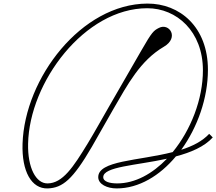

<svg xmlns="http://www.w3.org/2000/svg" viewBox="-20 -1038 1209 1073"><path d="M247 15C330 12 387 -35 493 -217C524 -270 572 -357 615 -431C693 -565 763 -699 896 -777C983 -828 926 -912 868 -882C839 -867 830 -861 770 -756C730 -686 662 -568 589 -442C553 -380 505 -293 470 -236C389 -103 330 -14 246 -13C181 -12 134 -100 137 -235C144 -579 453 -992 803 -992C967 -992 1114 -863 1114 -645C1114 -483 1046 -311 945 -188C754 -139 527 -141 529 -47C530 -8 579 15 632 15C756 15 873 -56 963 -164C1046 -186 1122 -218 1169 -270L1149 -290C1111 -249 1056 -221 993 -201C1084 -327 1142 -490 1142 -648C1142 -888 984 -1019 803 -1018C435 -1016 118 -602 106 -235C101 -80 156 18 247 15ZM557 -48C557 -107 740 -113 913 -151C832 -67 735 -13 635 -13C595 -13 557 -22 557 -48Z"/></svg>

Font: Louise
Style: Regular
Weight: 400
Designer: Ange Degheest & Luna Delabre & Camille Depalle
Foundry: Velvetyne Type Foundry
Version: Version 1.000;FEAKit 1.0